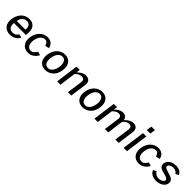

<svg xmlns="http://www.w3.org/2000/svg" viewBox="435 -2420 4108 4108"><g transform="rotate(45 2488.5 -366.0)"><path d="M145 -229H503L509 -265C531 -422 462 -526 319 -526C173 -526 68 -414 46 -253C23 -89 113 10 255 10C348 10 429 -33 477 -117L399 -140C368 -92 326 -62 264 -62C171 -62 132 -135 145 -229ZM156 -302C166 -381 216 -457 309 -457C396 -457 429 -391 417 -302Z M874 -526C734 -526 623 -415 601 -256C579 -98 661 10 800 10C906 10 985 -54 1025 -138L943 -160C908 -105 874 -62 815 -62C729 -62 685 -141 701 -258C716 -374 781 -454 867 -454C921 -454 938 -415 964 -358L1054 -379C1038 -459 982 -526 874 -526Z M1323 10C1469 10 1576 -100 1596 -256C1618 -414 1544 -526 1399 -526C1256 -526 1147 -416 1125 -255C1103 -99 1178 10 1323 10ZM1336 -61C1242 -61 1213 -155 1228 -259C1242 -364 1295 -456 1388 -456C1480 -456 1509 -364 1495 -259C1481 -155 1428 -61 1336 -61Z M1680 0H1781L1831 -376C1882 -423 1925 -448 1976 -448C2035 -448 2064 -414 2056 -357L2007 0H2108L2160 -377C2172 -467 2125 -526 2029 -526C1958 -526 1904 -493 1837 -430L1848 -516H1750Z M2451 10C2597 10 2704 -100 2724 -256C2746 -414 2672 -526 2527 -526C2384 -526 2275 -416 2253 -255C2231 -99 2306 10 2451 10ZM2464 -61C2370 -61 2341 -155 2356 -259C2370 -364 2423 -456 2516 -456C2608 -456 2637 -364 2623 -259C2609 -155 2556 -61 2464 -61Z M2808 0H2909L2959 -375C3008 -423 3049 -448 3097 -448C3153 -448 3180 -413 3172 -356L3124 0H3225L3272 -353C3274 -365 3278 -372 3286 -383C3312 -413 3362 -448 3414 -448C3469 -448 3496 -413 3489 -356L3440 0H3541L3592 -375C3604 -468 3558 -526 3469 -526C3413 -526 3361 -509 3274 -424C3266 -484 3227 -526 3151 -526C3091 -526 3031 -501 2964 -430L2976 -516H2878Z M3897 -742H3790L3772 -619H3879ZM3862 -516H3762L3691 0H3792Z M4225 -526C4085 -526 3974 -415 3952 -256C3930 -98 4012 10 4151 10C4257 10 4336 -54 4376 -138L4294 -160C4259 -105 4225 -62 4166 -62C4080 -62 4036 -141 4052 -258C4067 -374 4132 -454 4218 -454C4272 -454 4289 -415 4315 -358L4405 -379C4389 -459 4333 -526 4225 -526Z M4677 10C4799 10 4897 -52 4911 -146C4917 -199 4896 -255 4802 -282L4699 -315C4633 -336 4619 -355 4623 -381C4628 -421 4683 -453 4742 -453C4804 -453 4849 -427 4869 -387L4939 -423C4913 -483 4852 -526 4755 -526C4634 -526 4543 -462 4531 -367C4522 -301 4561 -258 4652 -233L4737 -209C4796 -192 4820 -170 4816 -136C4810 -96 4743 -64 4688 -64C4615 -64 4565 -100 4543 -147L4472 -110C4494 -41 4570 10 4677 10Z"/></g></svg>

Font: United Sans Medium
Style: Italic
Weight: 500
Italic angle: -8°
Designer: Pablo Impallari, Rodrigo Fuenzalida (Modified by Dan O. Williams)
Version: Version 1.000;PS 001.000;hotconv 1.0.88;makeotf.lib2.5.64775